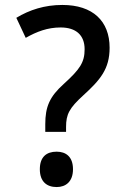

<svg xmlns="http://www.w3.org/2000/svg" viewBox="-20 -744 512 776"><path d="M163 -242V-211H247V-231C247 -282 260 -307 317 -359C385 -421 423 -465 423 -551C423 -659 355 -724 232 -724C160 -724 99 -704 46 -672L84 -591C128 -616 172 -633 225 -633C287 -633 322 -602 322 -545C322 -492 303 -464 238 -405C180 -353 163 -312 163 -242ZM141 -60C141 -10 169 12 209 12C246 12 275 -10 275 -60C275 -111 246 -131 209 -131C168 -131 141 -110 141 -60Z"/></svg>

Font: Noto Sans Bengali SemiCondensed Medium
Style: Regular
Weight: 500
Width: 4
Designer: Joana Ranito - Universal Thirst; Jelle Bosma - Monotype Design Team
Foundry: Universal Thirst ehf.
Version: Version 3.000